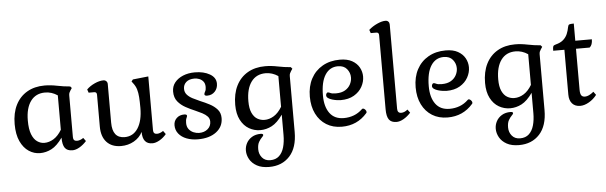

<svg xmlns="http://www.w3.org/2000/svg" viewBox="-59 -1003 4740 1502"><g transform="rotate(-5 2311.0 -252.0)"><path d="M224 14Q177 14 136 -13Q95 -40 70 -94Q45 -148 45 -229Q45 -316 76.5 -379Q108 -442 166.5 -476Q225 -510 304 -510Q351 -510 402 -499.5Q453 -489 504 -485L515 -472L503 -454Q497 -445 493.5 -436.5Q490 -428 490 -415V-88Q490 -57 520 -57Q545 -57 570 -75L589 -49Q563 -20 533.5 -3Q504 14 478 14Q437 14 419 -11Q401 -36 401 -92Q358 -31 314.5 -8.5Q271 14 224 14ZM264 -63Q302 -63 337.5 -85Q373 -107 401 -154V-424Q355 -455 303 -455Q230 -455 190 -400.5Q150 -346 150 -248Q150 -180 166 -139.5Q182 -99 208.5 -81Q235 -63 264 -63Z M860 14Q788 14 747.5 -29.5Q707 -73 707 -152V-402Q707 -424 687 -424H643L634 -450Q660 -476 697.5 -493Q735 -510 766 -510Q780 -510 789 -501Q798 -492 798 -478V-175Q798 -53 894 -53Q961 -53 998.5 -111Q1036 -169 1036 -271Q1036 -320 1033.5 -355Q1031 -390 1023 -416.5Q1015 -443 997 -466L985 -482L997 -497L1119 -510V-88Q1119 -57 1148 -57Q1171 -57 1197 -75L1216 -49Q1193 -21 1162.5 -3.5Q1132 14 1106 14Q1029 14 1029 -82Q1007 -38 961.5 -12Q916 14 860 14Z M1464 14Q1415 14 1375.5 -1Q1336 -16 1313 -44.5Q1290 -73 1290 -111Q1290 -145 1313 -167Q1336 -189 1373 -189Q1381 -189 1387.5 -186.5Q1394 -184 1394 -177Q1394 -171 1388 -158.5Q1382 -146 1382 -121Q1382 -91 1397 -72Q1412 -53 1434 -44Q1456 -35 1477 -35Q1518 -35 1544.5 -57.5Q1571 -80 1571 -116Q1571 -140 1555.5 -156.5Q1540 -173 1515 -186Q1490 -199 1462 -211Q1426 -226 1389 -246Q1352 -266 1327 -296.5Q1302 -327 1302 -375Q1302 -416 1326 -446Q1350 -476 1391 -493Q1432 -510 1484 -510Q1554 -510 1601.5 -482.5Q1649 -455 1649 -407Q1649 -370 1625.5 -345Q1602 -320 1565 -320Q1544 -320 1544 -333Q1544 -341 1551.5 -353.5Q1559 -366 1559 -389Q1559 -416 1546 -432Q1533 -448 1514.5 -455Q1496 -462 1477 -462Q1435 -462 1412 -441.5Q1389 -421 1389 -389Q1389 -362 1405.5 -343Q1422 -324 1449 -310Q1476 -296 1506 -283Q1543 -268 1578.5 -249.5Q1614 -231 1638 -204Q1662 -177 1662 -136Q1662 -68 1608 -27Q1554 14 1464 14Z M2000 278Q1942 278 1904 257Q1866 236 1847.5 203Q1829 170 1829 135Q1829 104 1843.5 76.5Q1858 49 1886.5 31.5Q1915 14 1956 14Q1967 14 1971 17.5Q1975 21 1975 25Q1975 31 1963 42.5Q1951 54 1938.5 75Q1926 96 1926 133Q1926 171 1949 198.5Q1972 226 2013 226Q2056 226 2082.5 201.5Q2109 177 2121 134.5Q2133 92 2133 38V-121Q2090 -60 2046.5 -37.5Q2003 -15 1956 -15Q1909 -15 1868 -38.5Q1827 -62 1802 -110Q1777 -158 1777 -229Q1777 -316 1808.5 -379Q1840 -442 1898.5 -476Q1957 -510 2036 -510Q2083 -510 2134 -499.5Q2185 -489 2236 -485L2247 -472L2235 -454Q2229 -445 2225.5 -436.5Q2222 -428 2222 -415V22Q2222 146 2161.5 212Q2101 278 2000 278ZM1996 -92Q2034 -92 2069.5 -114Q2105 -136 2133 -183V-424Q2087 -455 2035 -455Q1962 -455 1922 -400.5Q1882 -346 1882 -248Q1882 -191 1898 -156.5Q1914 -122 1940 -107Q1966 -92 1996 -92Z M2594 14Q2524 14 2472.5 -18Q2421 -50 2392.5 -107.5Q2364 -165 2364 -242Q2364 -323 2396 -383Q2428 -443 2486.5 -476.5Q2545 -510 2623 -510Q2681 -510 2718.5 -489Q2756 -468 2774.5 -434.5Q2793 -401 2793 -363Q2793 -322 2771.5 -283Q2750 -244 2707.5 -219Q2665 -194 2602 -194Q2592 -194 2573.5 -196.5Q2555 -199 2536.5 -204.5Q2518 -210 2505 -219Q2492 -228 2492 -241Q2492 -249 2496.5 -256Q2501 -263 2507 -263Q2515 -263 2527.5 -256.5Q2540 -250 2571 -250Q2614 -250 2642 -266.5Q2670 -283 2684 -309.5Q2698 -336 2698 -364Q2698 -401 2674 -430.5Q2650 -460 2603 -460Q2539 -460 2503 -404Q2467 -348 2467 -242Q2467 -154 2504.5 -103Q2542 -52 2615 -52Q2657 -52 2694 -66Q2731 -80 2761 -109Q2765 -113 2770 -113Q2778 -113 2787 -103.5Q2796 -94 2796 -84Q2796 -79 2792 -75Q2715 14 2594 14Z M3023 14Q2982 14 2964 -11Q2946 -36 2946 -92V-674Q2946 -696 2926 -696H2882L2873 -722Q2902 -748 2939.5 -765Q2977 -782 3005 -782Q3019 -782 3027.5 -773Q3036 -764 3036 -750V-88Q3036 -54 3066 -54Q3091 -54 3116 -75L3135 -49Q3109 -20 3079 -3Q3049 14 3023 14Z M3425 14Q3355 14 3303.5 -18Q3252 -50 3223.5 -107.5Q3195 -165 3195 -242Q3195 -323 3227 -383Q3259 -443 3317.5 -476.5Q3376 -510 3454 -510Q3512 -510 3549.5 -489Q3587 -468 3605.5 -434.5Q3624 -401 3624 -363Q3624 -322 3602.5 -283Q3581 -244 3538.5 -219Q3496 -194 3433 -194Q3423 -194 3404.5 -196.5Q3386 -199 3367.5 -204.5Q3349 -210 3336 -219Q3323 -228 3323 -241Q3323 -249 3327.5 -256Q3332 -263 3338 -263Q3346 -263 3358.5 -256.5Q3371 -250 3402 -250Q3445 -250 3473 -266.5Q3501 -283 3515 -309.5Q3529 -336 3529 -364Q3529 -401 3505 -430.5Q3481 -460 3434 -460Q3370 -460 3334 -404Q3298 -348 3298 -242Q3298 -154 3335.5 -103Q3373 -52 3446 -52Q3488 -52 3525 -66Q3562 -80 3592 -109Q3596 -113 3601 -113Q3609 -113 3618 -103.5Q3627 -94 3627 -84Q3627 -79 3623 -75Q3546 14 3425 14Z M3962 278Q3904 278 3866 257Q3828 236 3809.5 203Q3791 170 3791 135Q3791 104 3805.5 76.5Q3820 49 3848.5 31.5Q3877 14 3918 14Q3929 14 3933 17.5Q3937 21 3937 25Q3937 31 3925 42.5Q3913 54 3900.5 75Q3888 96 3888 133Q3888 171 3911 198.5Q3934 226 3975 226Q4018 226 4044.5 201.5Q4071 177 4083 134.5Q4095 92 4095 38V-121Q4052 -60 4008.5 -37.5Q3965 -15 3918 -15Q3871 -15 3830 -38.5Q3789 -62 3764 -110Q3739 -158 3739 -229Q3739 -316 3770.5 -379Q3802 -442 3860.5 -476Q3919 -510 3998 -510Q4045 -510 4096 -499.5Q4147 -489 4198 -485L4209 -472L4197 -454Q4191 -445 4187.5 -436.5Q4184 -428 4184 -415V22Q4184 146 4123.5 212Q4063 278 3962 278ZM3958 -92Q3996 -92 4031.5 -114Q4067 -136 4095 -183V-424Q4049 -455 3997 -455Q3924 -455 3884 -400.5Q3844 -346 3844 -248Q3844 -191 3860 -156.5Q3876 -122 3902 -107Q3928 -92 3958 -92Z M4466 14Q4425 14 4402.5 -11.5Q4380 -37 4380 -82V-434H4292Q4292 -461 4296 -469Q4300 -477 4316 -481Q4355 -491 4376.5 -510.5Q4398 -530 4408.5 -555Q4419 -580 4424 -608Q4427 -624 4434.5 -628Q4442 -632 4471 -632V-497H4601Q4601 -452 4578 -434H4471V-112Q4471 -81 4480 -68Q4489 -55 4509 -55Q4539 -55 4577 -87L4596 -61Q4570 -27 4534 -6.5Q4498 14 4466 14Z"/></g></svg>

Font: Gabriela
Style: Regular
Weight: 400
Designer: Eduardo Rodriguez Tunni
Foundry: Eduardo Rodriguez Tunni
Version: Version 2.001;gftools[0.9.26]